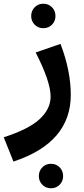

<svg xmlns="http://www.w3.org/2000/svg" viewBox="-55 -609 449 1028"><path d="M112 -523Q112 -551 130.5 -570Q149 -589 177 -589Q205 -589 223.5 -570Q242 -551 242 -523Q242 -496 223.5 -477Q205 -458 177 -458Q149 -458 130.5 -477Q112 -496 112 -523ZM17 256 -35 126Q99 83 157.5 28.5Q216 -26 216 -92Q216 -172 136 -328L269 -374Q324 -230 324 -101Q324 155 17 256ZM153 334Q153 306 171.5 287Q190 268 218 268Q246 268 264.5 287Q283 306 283 334Q283 361 264.5 380Q246 399 218 399Q190 399 171.5 380Q153 361 153 334Z"/></svg>

Font: FiraGO SemiBold
Style: Regular
Weight: 600
Designer: bBox Type
Foundry: bBox Type GmbH
Version: Version 1.001;PS 001.001;hotconv 1.0.88;makeotf.lib2.5.64775